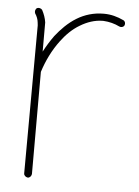

<svg xmlns="http://www.w3.org/2000/svg" viewBox="-46 -607 465 642"><g transform="rotate(5 187.0 -286.0)"><path d="M118 -481C105 -463 94 -445 84 -426V-512C84 -516 84 -520 84 -524C82 -538 77 -552 70 -565C66 -570 58 -572 52 -569C47 -565 45 -557 48 -551C54 -542 58 -532 59 -521C59 -518 60 -515 60 -512L58 -15C58 -8 64 -3 71 -2C78 -2 83 -8 84 -15V-358C96 -396 114 -433 138 -465C155 -488 176 -509 200 -523C223 -537 249 -546 275 -546H278C297 -545 316 -540 332 -532C338 -529 346 -531 349 -537C352 -543 350 -551 344 -554C323 -564 301 -570 278 -570H275C244 -570 213 -561 187 -545C159 -528 137 -505 118 -481Z"/></g></svg>

Font: LS
Style: Light
Weight: 300
Designer: BSozoo
Foundry: BSozoo
Version: Version 001.000